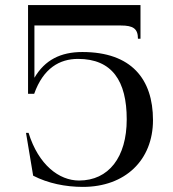

<svg xmlns="http://www.w3.org/2000/svg" viewBox="-20 -720 680 753"><path d="M521 -568H531V-700H90V-352H114C150 -453 214 -489 286 -489C420 -489 477 -402 477 -252C477 -103 406 -12 290 -12C212 -12 131 -73 92 -199H82L110 -31C168 -1 237 13 305 13C471 13 580 -92 580 -249C580 -410 495 -516 303 -516C218 -516 156 -485 115 -415V-620H454C502 -620 521 -608 521 -568Z"/></svg>

Font: Sprat
Style: Regular
Weight: 400
Designer: Ethan Nakache
Foundry: Collletttivo
Version: Version 2.000;Glyphs 3.2 (3217)